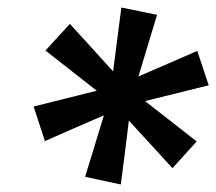

<svg xmlns="http://www.w3.org/2000/svg" viewBox="-20 -771 576 511"><path d="M206.5 -300.5Q219 -341 231.5 -382Q244 -423 256.5 -464Q217 -447 178 -430Q139 -413 99.5 -395.5L69.5 -487.5Q111.5 -498 153.5 -508.5Q195.5 -519 237.5 -529.5Q203 -556.5 169 -583.2Q135 -610 101 -636.5L166 -707.5Q195 -675.5 223.8 -644Q252.5 -612.5 281 -581Q286.5 -623.5 292 -666Q297.5 -708.5 303 -751L398 -731.5Q385.5 -690.5 373.2 -649.5Q361 -608.5 348.5 -567.5Q387.5 -584.5 426.8 -601.5Q466 -618.5 505 -635.5L535.5 -544Q493 -533.5 450.8 -523Q408.5 -512.5 366 -502Q400.5 -475 435.2 -448Q470 -421 503.5 -394.5L439 -323.5Q410 -355 381.2 -386.5Q352.5 -418 323 -450Q318 -407.5 312.5 -364.8Q307 -322 301.5 -280Z"/></svg>

Font: Commissioner
Style: Bold Italic
Weight: 700
Italic angle: -12°
Designer: Kostas Bartsokas
Foundry: Kostas Bartsokas
Version: Version 1.000; ttfautohint (v1.8.3)